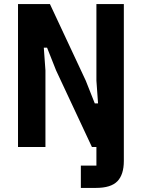

<svg xmlns="http://www.w3.org/2000/svg" viewBox="-20 -718 693 938"><path d="M68 0V-698H224L399 -324L443 -213H459L451 -324V-698H585V68Q585 135 553.5 167.5Q522 200 449 200H375V91H451V0H429L254 -374L210 -485H194L202 -374V0Z"/></svg>

Font: IBM Plex Sans Cond
Style: Bold
Weight: 700
Width: 3
Designer: Mike Abbink, Paul van der Laan, Pieter van Rosmalen
Foundry: Bold Monday
Version: Version 1.3